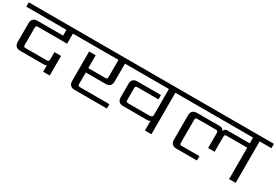

<svg xmlns="http://www.w3.org/2000/svg" viewBox="20 -1439 3246 2256"><g transform="rotate(30 1643.0 -311.0)"><path d="M613 -426H220Q200 -426 194.5 -420Q189 -414 189 -395V-168Q189 -148 194.5 -142.5Q200 -137 220 -137H500Q520 -137 527 -144.5Q534 -152 534 -171V-266H623V0H534V-87Q524 -78 502 -78H179Q100 -78 100 -157V-406Q100 -485 179 -485H525V-563H-20V-622H783V-563H613Z M2163 -622V-563H2003V0H1915V-134Q1905 -120 1879 -120H1551Q1473 -120 1473 -199V-377Q1473 -455 1551 -455H1870V-396H1587Q1567 -396 1561.5 -390Q1556 -384 1556 -365V-209Q1556 -190 1562 -184Q1568 -178 1587 -178H1875Q1897 -178 1906 -186.5Q1915 -195 1915 -217V-563H1319V-321Q1319 -243 1240 -243H972V-90Q972 -71 978 -65Q984 -59 1004 -59H1399V0H961Q883 0 883 -79V-476H972V-302H1200Q1219 -302 1225 -308Q1231 -314 1231 -333V-563H743V-622Z M3306 -622V-563H3146V0H3057V-426H2780Q2760 -426 2754.5 -420Q2749 -414 2749 -395V-193H2661V-395Q2661 -414 2654.5 -420Q2648 -426 2628 -426H2384Q2364 -426 2358.5 -420Q2353 -414 2353 -395V-90Q2353 -70 2358.5 -64.5Q2364 -59 2384 -59H2620V0H2343Q2264 0 2264 -79V-406Q2264 -485 2343 -485H2646Q2696 -485 2703 -452H2707Q2717 -485 2753 -485H3057V-563H2124V-622Z"/></g></svg>

Font: Sarpanch
Style: Regular
Weight: 400
Designer: Manushi Parikh (Devanagari and Latin), Jyotish Sonowal (Devanagari)
Foundry: Indian Type Foundry
Version: Version 2.004;PS 1.0;hotconv 1.0.78;makeotf.lib2.5.61930; tt